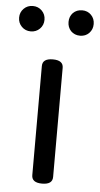

<svg xmlns="http://www.w3.org/2000/svg" viewBox="-79 -801 435 836"><g transform="rotate(5 138.0 -383.5)"><path d="M183 -33Q183 0 137.5 0Q92 0 92 -33V-510Q92 -543 137.5 -543Q183 -543 183 -510ZM86 -711.5Q86 -688 70 -672Q54 -656 30.5 -656Q7 -656 -9 -672Q-25 -688 -25 -711.5Q-25 -735 -9 -751Q7 -767 30.5 -767Q54 -767 70 -751Q86 -735 86 -711.5ZM206 -672Q191 -688 191 -711.5Q191 -735 206 -751Q222 -767 246 -767Q270 -767 285.5 -751Q301 -735 301 -711.5Q301 -688 285.5 -672Q270 -656 246 -656Q222 -656 206 -672Z"/></g></svg>

Font: Raw Maruko Gothic CJK TC
Style: Regular
Weight: 400
Version: Version 1.001